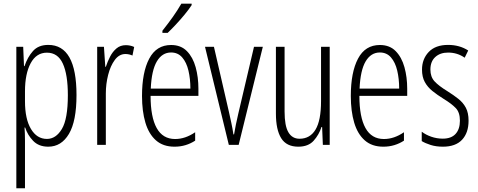

<svg xmlns="http://www.w3.org/2000/svg" viewBox="-20 -784 2589 1039"><path d="M241.2 -541Q394 -541 394 -269.5Q394 -128.4 353 -59.3Q312 9.8 241.2 9.8Q189.5 9.8 159.2 -22Q128.9 -53.7 116.2 -93.8H112.8Q113.8 -80.6 114.5 -62Q115.2 -43.5 115.2 -22.9V234.9H68.4V-530.8H105.5L109.9 -426.3H112.8Q128.9 -474.6 158.4 -507.8Q188 -541 241.2 -541ZM233.9 -499Q176.8 -499 146 -441.9Q115.2 -384.8 115.2 -289.6V-236.3Q115.2 -140.1 147.5 -86.2Q179.7 -32.2 233.9 -32.2Q282.7 -32.2 314.9 -86.2Q347.2 -140.1 347.2 -269Q347.2 -380.4 320.1 -439.7Q293 -499 233.9 -499Z M661.1 -539.6Q671.4 -539.6 683.1 -537.4Q694.8 -535.2 706.1 -529.8L696.8 -483.4Q689.5 -486.8 679.4 -489.3Q669.4 -491.7 658.7 -491.7Q625 -491.7 601.3 -459.7Q577.6 -427.7 565.2 -378.7Q552.7 -329.6 552.7 -277.8V0H505.9V-530.8H542.5L549.8 -422.4H552.7Q562 -450.7 575.7 -477.5Q589.4 -504.4 610.4 -522Q631.3 -539.6 661.1 -539.6Z M905.8 -540.5Q959 -540.5 991.5 -507.3Q1023.9 -474.1 1038.8 -420.2Q1053.7 -366.2 1053.7 -303.7V-265.1H794.9Q794.9 -150.4 827.9 -91.1Q860.8 -31.7 927.7 -31.7Q982.9 -31.7 1036.1 -68.4V-22.9Q1012.2 -7.3 984.4 1.2Q956.5 9.8 924.3 9.8Q862.8 9.8 824 -24.4Q785.2 -58.6 766.8 -120.4Q748.5 -182.1 748.5 -264.6Q748.5 -393.1 787.6 -466.8Q826.7 -540.5 905.8 -540.5ZM905.8 -500Q857.4 -500 828.9 -451.9Q800.3 -403.8 795.9 -304.7H1010.3Q1010.3 -357.4 999.8 -401.9Q989.3 -446.3 966.1 -473.1Q942.9 -500 905.8 -500ZM1017.1 -764.2V-756.3Q1002 -732.9 979 -705.1Q956.1 -677.2 931.4 -650.9Q906.7 -624.5 887.2 -606H858.9V-617.7Q890.6 -657.7 915.3 -692.4Q939.9 -727.1 961.4 -764.2Z M1218.3 0 1089.4 -530.8H1137.7L1219.2 -176.8Q1225.6 -148.4 1231.9 -118.7Q1238.3 -88.9 1243.2 -56.6H1246.6Q1251 -82.5 1256.6 -110.6Q1262.2 -138.7 1269.5 -168.9L1354.5 -530.8H1402.3L1271.5 0Z M1764.2 -530.8V0H1727.1L1723.1 -96.7H1719.7Q1706.5 -55.2 1677.5 -22.7Q1648.4 9.8 1594.2 9.8Q1530.3 9.8 1501.7 -36.1Q1473.1 -82 1473.1 -169.4V-530.8H1520V-180.2Q1520 -103.5 1540.5 -68.4Q1561 -33.2 1601.1 -33.2Q1657.7 -33.2 1687.5 -82.8Q1717.3 -132.3 1717.3 -236.8V-530.8Z M2035.6 -540.5Q2088.9 -540.5 2121.3 -507.3Q2153.8 -474.1 2168.7 -420.2Q2183.6 -366.2 2183.6 -303.7V-265.1H1924.8Q1924.8 -150.4 1957.8 -91.1Q1990.7 -31.7 2057.6 -31.7Q2112.8 -31.7 2166 -68.4V-22.9Q2142.1 -7.3 2114.3 1.2Q2086.4 9.8 2054.2 9.8Q1992.7 9.8 1953.9 -24.4Q1915 -58.6 1896.7 -120.4Q1878.4 -182.1 1878.4 -264.6Q1878.4 -393.1 1917.5 -466.8Q1956.5 -540.5 2035.6 -540.5ZM2035.6 -500Q1987.3 -500 1958.7 -451.9Q1930.2 -403.8 1925.8 -304.7H2140.1Q2140.1 -357.4 2129.6 -401.9Q2119.1 -446.3 2095.9 -473.1Q2072.8 -500 2035.6 -500Z M2515.6 -130.9Q2515.6 -65.4 2480.5 -27.8Q2445.3 9.8 2377 9.8Q2339.8 9.8 2310.5 0.5Q2281.2 -8.8 2262.2 -20.5V-71.3Q2283.7 -54.7 2313.7 -44.2Q2343.8 -33.7 2376 -33.7Q2421.9 -33.7 2445.3 -59.3Q2468.8 -85 2468.8 -130.9Q2468.8 -175.8 2446.3 -199.2Q2423.8 -222.7 2379.9 -249.5Q2346.2 -270.5 2320.1 -291.5Q2293.9 -312.5 2278.8 -340.1Q2263.7 -367.7 2263.7 -407.2Q2263.7 -464.4 2300 -502.7Q2336.4 -541 2404.8 -541Q2466.8 -541 2513.7 -510.7L2494.6 -471.7Q2455.1 -499.5 2404.8 -499.5Q2361.8 -499.5 2335.4 -475.3Q2309.1 -451.2 2309.1 -407.7Q2309.1 -368.2 2331.5 -343.8Q2354 -319.3 2401.9 -290Q2434.6 -269.5 2460.4 -249Q2486.3 -228.5 2501 -200.9Q2515.6 -173.3 2515.6 -130.9Z"/></svg>

Font: Open Sans Condensed Light
Style: Regular
Weight: 300
Width: 3
Designer: Monotype Design Team
Foundry: Monotype Imaging Inc.
Version: Version 3.003; ttfautohint (v1.8.4)